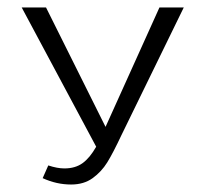

<svg xmlns="http://www.w3.org/2000/svg" viewBox="-20 -485 528 513"><path d="M471 -465 305 -125Q282 -76 266.5 -51Q251 -26 227.5 -9Q204 8 170 8Q131 8 94 -9L109 -43Q133 -35 152 -35Q181 -35 200.5 -49Q220 -63 237 -93L38 -465H103L262 -146L406 -465Z"/></svg>

Font: Ysabeau SC Semilight
Style: Regular
Weight: 300
Designer: Christian Thalmann (Catharsis Fonts)
Version: Version 0.003